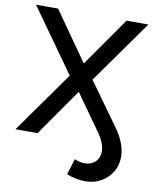

<svg xmlns="http://www.w3.org/2000/svg" viewBox="-99 -785 875 1080"><g transform="rotate(10 338.5 -245.0)"><path d="M464 220Q439 220 411.5 215Q384 210 356 199L384 108Q413 121 441 121Q479 121 502.5 98.5Q526 76 526 39Q526 18 517 -6.5Q508 -31 490 -58L340 -269L152 0H26L274 -350L18 -710H144L340 -431L535 -710H660L404 -350L583 -101Q612 -59 625 -21Q638 17 638 50Q638 99 614.5 137.5Q591 176 551.5 198Q512 220 464 220Z"/></g></svg>

Font: Raleway SemiBold
Style: Regular
Weight: 600
Designer: Matt McInerney, Pablo Impallari, Rodrigo Fuenzalida
Foundry: Matt McInerney, Pablo Impallari, Rodrigo Fuenzalida
Version: Version 4.026